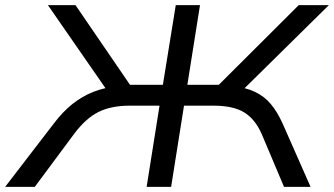

<svg xmlns="http://www.w3.org/2000/svg" viewBox="-50 -725 1296 745"><path d="M-30 0 159 -246Q193 -291 230.5 -321Q268 -351 312 -368.5Q356 -386 411 -391L373 -363L136 -705H243L466 -379L442 -396H582L632 -705H726L677 -396H820L782 -379L1109 -705H1226L879 -363L850 -391Q903 -386 939.5 -368.5Q976 -351 1001 -321Q1026 -291 1046 -247L1155 0H1052L965 -206Q939 -264 896.5 -289.5Q854 -315 778 -315H664L614 0H519L569 -315H454Q381 -315 332 -290.5Q283 -266 238 -206L85 0Z"/></svg>

Font: Nunito Sans 10pt Expanded
Style: Italic
Weight: 400
Width: 7
Italic angle: -9°
Designer: Vernon Adams
Foundry: Vernon Adams
Version: Version 3.101;gftools[0.9.27]